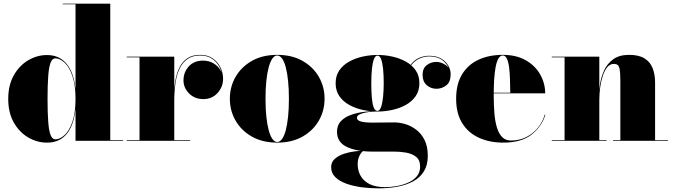

<svg xmlns="http://www.w3.org/2000/svg" viewBox="-20 -770 3682 1050"><path d="M237 10Q182.5 10 134 -18.5Q85.5 -47 55.2 -100.5Q25 -154 25 -229Q25 -304 55.2 -357.8Q85.5 -411.5 134 -440.2Q182.5 -469 237 -469Q305 -469 344.8 -420.2Q384.5 -371.5 393 -281.5V-746.5H323V-750H583V-3.5H653V0H393V-176Q384.5 -86.5 345.2 -38.2Q306 10 237 10ZM283 -8Q307.5 -8 333.2 -31.5Q359 -55 376 -104Q393 -153 393 -229Q393 -305 376 -354.2Q359 -403.5 333.2 -427.2Q307.5 -451 283 -451Q266 -451 256.8 -427.5Q247.5 -404 243.8 -355Q240 -306 240 -229Q240 -152 243.8 -103.2Q247.5 -54.5 256.8 -31.2Q266 -8 283 -8Z M930.5 -217.5Q930.5 -274 937.5 -320.2Q944.5 -366.5 961 -400Q977.5 -433.5 1005.2 -451.8Q1033 -470 1075 -470Q1115.5 -470 1143.5 -450.5Q1171.5 -431 1185.8 -401Q1200 -371 1200 -339Q1200 -295 1169.8 -261.5Q1139.5 -228 1092 -228Q1045 -228 1014.2 -258.8Q983.5 -289.5 983.5 -330.5Q983.5 -375 1012.2 -406.8Q1041 -438.5 1090.5 -438.5Q1122.5 -438.5 1147 -424Q1171.5 -409.5 1185.2 -386.8Q1199 -364 1199 -339H1196.5Q1196.5 -369.5 1182.5 -399Q1168.5 -428.5 1141.5 -447.5Q1114.5 -466.5 1075 -466.5Q1034 -466.5 1006.8 -448.2Q979.5 -430 963.2 -396.8Q947 -363.5 940 -318Q933 -272.5 933 -217.5ZM933 -460V-3.5H1020V0H673V-3.5H743V-456.5H673V-460Z M1496 10Q1415.5 10 1357.5 -23Q1299.5 -56 1268.2 -110.5Q1237 -165 1237 -230Q1237 -295 1268.2 -349.5Q1299.5 -404 1357.5 -437Q1415.5 -470 1496 -470Q1576.5 -470 1634.5 -437Q1692.5 -404 1723.8 -349.5Q1755 -295 1755 -230Q1755 -165 1723.8 -110.5Q1692.5 -56 1634.5 -23Q1576.5 10 1496 10ZM1496 6.5Q1510.5 6.5 1522.5 -10Q1534.5 -26.5 1542.8 -57.8Q1551 -89 1555.5 -132.5Q1560 -176 1560 -230Q1560 -284 1555.5 -327.5Q1551 -371 1542.8 -402.2Q1534.5 -433.5 1522.5 -450Q1510.5 -466.5 1496 -466.5Q1481.5 -466.5 1469.8 -450Q1458 -433.5 1449.5 -402.2Q1441 -371 1436.5 -327.5Q1432 -284 1432 -230Q1432 -176 1436.5 -132.5Q1441 -89 1449.5 -57.8Q1458 -26.5 1469.8 -10Q1481.5 6.5 1496 6.5Z M2048 260Q2001 260 1955.5 253.8Q1910 247.5 1872.8 234Q1835.5 220.5 1813.2 198.2Q1791 176 1791 144.5Q1791 116 1811.5 98.2Q1832 80.5 1861.2 71Q1890.5 61.5 1919.2 58Q1948 54.5 1965 54.5H1968Q1957 60.5 1946.5 80.5Q1936 100.5 1936 128.5Q1936 162.5 1951.8 191Q1967.5 219.5 2000.5 236.5Q2033.5 253.5 2086 253.5Q2114 253.5 2146.8 248Q2179.5 242.5 2209.2 230Q2239 217.5 2258.2 195.8Q2277.5 174 2277.5 141.5Q2277.5 105 2255.2 87.5Q2233 70 2200 64.5Q2167 59 2134.5 59Q2124 59 2100 59Q2076 59 2051.8 59Q2027.5 59 2016.5 59Q1930.5 59 1876.8 33.5Q1823 8 1823 -49.5Q1823 -85 1843.8 -107Q1864.5 -129 1898 -141.2Q1931.5 -153.5 1970 -158.2Q2008.5 -163 2044 -163V-160.5Q2031.5 -160.5 2013 -159Q1994.5 -157.5 1975.8 -153.8Q1957 -150 1944.5 -143.2Q1932 -136.5 1932 -126Q1932 -111.5 1953.8 -105.5Q1975.5 -99.5 2016.5 -99.5Q2034 -99.5 2057 -99.8Q2080 -100 2102 -100.2Q2124 -100.5 2138 -100.5Q2166 -100.5 2197.5 -91Q2229 -81.5 2256.8 -60.2Q2284.5 -39 2302 -4Q2319.5 31 2319.5 82Q2319.5 132 2298.8 166.2Q2278 200.5 2240.8 221Q2203.5 241.5 2154.2 250.8Q2105 260 2048 260ZM2044.5 -160Q2005 -160 1964.5 -168.8Q1924 -177.5 1890.2 -196Q1856.5 -214.5 1836 -244Q1815.5 -273.5 1815.5 -315Q1815.5 -356.5 1836 -385.8Q1856.5 -415 1890.2 -433.5Q1924 -452 1964.5 -460.8Q2005 -469.5 2044.5 -469.5Q2084.5 -469.5 2124.8 -460.8Q2165 -452 2198.8 -433.5Q2232.5 -415 2253 -385.8Q2273.5 -356.5 2273.5 -315Q2273.5 -273.5 2253 -244Q2232.5 -214.5 2198.8 -196Q2165 -177.5 2124.8 -168.8Q2084.5 -160 2044.5 -160ZM2044.5 -163.5Q2056.5 -163.5 2064 -185Q2071.5 -206.5 2075 -241Q2078.5 -275.5 2078.5 -315Q2078.5 -359.5 2075 -393.5Q2071.5 -427.5 2064 -446.8Q2056.5 -466 2044.5 -466Q2032.5 -466 2025 -446.8Q2017.5 -427.5 2014 -393.5Q2010.5 -359.5 2010.5 -315Q2010.5 -275.5 2013 -241Q2015.5 -206.5 2022.8 -185Q2030 -163.5 2044.5 -163.5ZM2366.5 -284.5Q2336.5 -284.5 2313.8 -304.2Q2291 -324 2291 -360Q2291 -396.5 2314 -414Q2337 -431.5 2366.5 -431.5Q2392 -431.5 2417.8 -414Q2443.5 -396.5 2443.5 -364.5H2440.5Q2440.5 -401.5 2410.2 -431.5Q2380 -461.5 2326 -461.5Q2302 -461.5 2276.8 -451Q2251.5 -440.5 2231.2 -416.8Q2211 -393 2201 -353L2199 -354.5Q2209 -396.5 2229.5 -420.8Q2250 -445 2275.5 -455Q2301 -465 2326 -465Q2365.5 -465 2391.8 -450Q2418 -435 2431.2 -411.8Q2444.5 -388.5 2444.5 -364.5Q2444.5 -321.5 2420.5 -303Q2396.5 -284.5 2366.5 -284.5Z M2732.5 10Q2657 10 2598.8 -16.8Q2540.5 -43.5 2507.5 -96.8Q2474.5 -150 2474.5 -230Q2474.5 -310 2506.8 -363.2Q2539 -416.5 2596.5 -443.2Q2654 -470 2729.5 -470Q2804 -470 2855.8 -440.2Q2907.5 -410.5 2934.5 -362.2Q2961.5 -314 2961.5 -259.5H2541.5V-263H2770.5Q2770 -300 2769 -335.8Q2768 -371.5 2764.2 -401.2Q2760.5 -431 2752.2 -448.8Q2744 -466.5 2729.5 -466.5Q2715 -466.5 2705.2 -449Q2695.5 -431.5 2690 -401Q2684.5 -370.5 2682.2 -331.8Q2680 -293 2680 -250Q2680 -196 2683.8 -150.5Q2687.5 -105 2697.8 -71.8Q2708 -38.5 2726.5 -20Q2745 -1.5 2774.5 -1.5Q2840 -1.5 2890.2 -40.8Q2940.5 -80 2959 -143H2962.5Q2943 -78 2887 -34Q2831 10 2732.5 10Z M3257.5 -460V-3.5H3297.5V0H2997.5V-3.5H3067.5V-456.5H2997.5V-460ZM3562.5 -319V-3.5H3632.5V0H3332.5V-3.5H3372.5V-326.5Q3372.5 -368.5 3369.2 -388.5Q3366 -408.5 3358.2 -414.5Q3350.5 -420.5 3336.5 -420.5Q3316 -420.5 3301.2 -402.8Q3286.5 -385 3276.8 -356Q3267 -327 3262.2 -292Q3257.5 -257 3257.5 -223H3254.5Q3254.5 -261.5 3260.5 -304.5Q3266.5 -347.5 3283.8 -385Q3301 -422.5 3334 -446.2Q3367 -470 3420.5 -470Q3474 -470 3505 -450.5Q3536 -431 3549.2 -396.8Q3562.5 -362.5 3562.5 -319Z"/></svg>

Font: Bodoni Moda 48pt Black
Style: Regular
Weight: 900
Designer: Owen Earl
Foundry: indestructible type
Version: Version 2.004